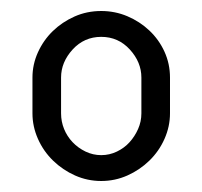

<svg xmlns="http://www.w3.org/2000/svg" viewBox="-20 -760 368 349"><path d="M164 -740Q189 -740 211.5 -730.5Q234 -721 251.5 -704.5Q269 -688 279 -666Q289 -644 289 -619V-554Q289 -530 279 -507.5Q269 -485 251.5 -468Q234 -451 211.5 -441Q189 -431 164 -431Q139 -431 116.5 -441Q94 -451 76.5 -468Q59 -485 49 -507.5Q39 -530 39 -554V-619Q39 -643 49 -665Q59 -687 76 -703.5Q93 -720 115.5 -730Q138 -740 164 -740ZM237 -619Q237 -647 216 -670Q195 -693 164 -693Q133 -693 112 -670Q91 -647 91 -619V-554Q91 -539 96.5 -525.5Q102 -512 112 -501.5Q122 -491 135.5 -484.5Q149 -478 164 -478Q179 -478 192.5 -484.5Q206 -491 215.5 -501.5Q225 -512 231 -525.5Q237 -539 237 -554Z"/></svg>

Font: AkaAcidDosis
Style: Regular
Weight: 400
Designer: Edgar Tolentino, Pablo Impallari, Igino Marini, Aka-Acid
Foundry: Edgar Tolentino, Pablo Impallari, Igino Marini, Cyberella
Version: Version 1.007